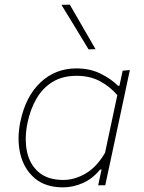

<svg xmlns="http://www.w3.org/2000/svg" viewBox="-20 -799 621 828"><path d="M403.5 0Q406.5 -14 409.5 -28.5L418 -68H412Q378.5 -27.5 336.2 -9.2Q294 9 252 9Q175.5 9 129.2 -30.8Q83 -70.5 67.5 -135.5Q60 -167 60 -201.5Q60 -237 68 -275Q90.5 -383 154.5 -443.5Q218.5 -504 310 -504Q368 -504 414 -481.2Q460 -458.5 489 -429H495L509 -494L540 -497Q527.5 -439.5 516.5 -386.5Q505 -333 492 -271.5L440 -28.5Q437 -14 434 0ZM253 -23Q302 -23 349.5 -50.8Q397 -78.5 433 -140L486 -389Q453 -426.5 410.5 -449.2Q368 -472 310 -472Q249.5 -472 206.8 -445.8Q164 -419.5 137.5 -374Q111 -328.5 99 -271Q91 -233 91 -199Q91 -172 96 -147Q107.5 -90.5 146.5 -56.8Q185.5 -23 253 -23ZM362 -586Q333 -634 303.8 -682Q274.5 -730 245 -778L281 -779Q336.5 -684 392 -587Z"/></svg>

Font: Heraclito Thin
Style: Italic
Weight: 100
Italic angle: -12°
Designer: Kostas Bartsokas (font) & Cristiano Sobral (main changes)
Foundry: Kostas Bartsokas (font) & Cristiano Sobral (main changes)
Version: Version 1.00;July 8, 2020;FontCreator 13.0.0.2655 64-bit